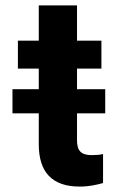

<svg xmlns="http://www.w3.org/2000/svg" viewBox="-20 -678 441 708"><path d="M26 -260H123V-146C123 -43 172 10 274 10C308 10 334 4 360 -3V-110C348 -107 334 -106 318 -106C279 -106 264 -122 264 -161V-260H368V-349H264V-425H354V-528H264V-658H123V-528H46V-425H123V-349H26Z"/></svg>

Font: Asimov Pro
Style: Bd
Weight: 700
Designer: Google
Version: Version 2.000980; 2014